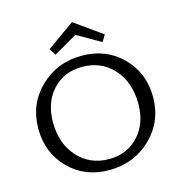

<svg xmlns="http://www.w3.org/2000/svg" viewBox="-124 -975 1036 1093"><g transform="rotate(-15 394.5 -428.5)"><path d="M398 -788 260 -708 235 -747 398 -863 561 -747 537 -708ZM401 -664Q545 -664 639.5 -569Q734 -474 734 -333Q734 -188 633.5 -91Q533 6 387 6Q243 6 149.5 -89Q56 -184 56 -325Q56 -470 156 -567Q256 -664 401 -664ZM402 -55Q509 -55 576 -128Q643 -201 643 -316Q643 -443 572 -522.5Q501 -602 387 -602Q280 -602 213 -529Q146 -456 146 -340Q146 -214 217.5 -134.5Q289 -55 402 -55Z"/></g></svg>

Font: EauTestInfant Medium
Style: Regular
Weight: 500
Designer: Christian Thalmann (Catharsis Fonts)
Version: Version 0.001;PS 000.001;hotconv 1.0.88;makeotf.lib2.5.64775